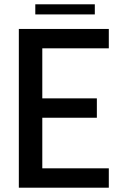

<svg xmlns="http://www.w3.org/2000/svg" viewBox="-20 -872 593 892"><path d="M485.5 -90V0H67.5V-737.5H485.5V-647.5H176.5V-415H430V-325H176.5V-90ZM144 -805V-852H420.5V-805Z"/></svg>

Font: Epilogue Medium
Style: Regular
Weight: 500
Designer: Tyler Finck
Foundry: Etcetera Type Co
Version: Version 2.111; ttfautohint (v1.8.3)